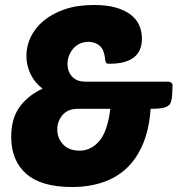

<svg xmlns="http://www.w3.org/2000/svg" viewBox="-20 -741 719 771"><path d="M336 -573Q315 -573 299 -565Q283 -557 272.5 -544Q262 -531 256.5 -515.5Q251 -500 251 -484Q251 -454 269.5 -433.5Q288 -413 324 -413H656Q662 -413 667 -409.5Q672 -406 673 -399L671 -357Q670 -342 666.5 -331.5Q663 -321 653.5 -315Q644 -309 627.5 -306.5Q611 -304 585 -304Q579 -223 554.5 -164Q530 -105 489.5 -66.5Q449 -28 393 -9Q337 10 269 10Q146 10 85.5 -43Q25 -96 25 -192Q25 -264 58 -310.5Q91 -357 151 -385Q120 -408 103 -443Q86 -478 86 -517Q86 -556 103.5 -592.5Q121 -629 155 -657.5Q189 -686 239.5 -703.5Q290 -721 357 -721Q409 -721 445.5 -710.5Q482 -700 505.5 -681.5Q529 -663 539.5 -638.5Q550 -614 550 -586Q550 -535 517 -510Q484 -485 421 -485Q410 -485 408 -487Q406 -489 403 -497Q399 -542 380 -557.5Q361 -573 336 -573ZM210 -221Q210 -186 233.5 -161Q257 -136 299 -136Q346 -136 379 -175Q412 -214 423 -304H292Q252 -304 231 -279Q210 -254 210 -221Z"/></svg>

Font: Poetsen One
Style: Regular
Weight: 400
Designer: Pablo Impallari, Rodrigo Fuenzalida
Foundry: Pablo Impallari, Rodrigo Fuenzalida
Version: Version 1.001; ttfautohint (v0.93) -l 8 -r 50 -G 200 -x 14 -